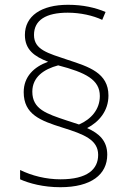

<svg xmlns="http://www.w3.org/2000/svg" viewBox="-20 -780 557 802"><path d="M79 -395C79 -302 149 -276 241 -247C331 -219 390 -196 390 -133C390 -73 345 -31 233 -31C172 -31 113 -46 64 -70V-31C102 -14 161 2 232 2C361 2 428 -51 428 -134C428 -193 393 -223 344 -245C394 -271 433 -317 433 -381C433 -475 352 -501 263 -530C180 -558 122 -572 122 -634C122 -696 172 -727 263 -727C316 -727 369 -715 407 -697L421 -730C378 -748 327 -760 264 -760C152 -760 84 -713 84 -634C84 -572 124 -544 181 -522C122 -501 79 -460 79 -395ZM115 -397C115 -458 163 -491 223 -507C338 -477 397 -447 397 -379C397 -323 361 -282 310 -260L258 -277C174 -305 115 -324 115 -397Z"/></svg>

Font: Noto Sans Malayalam ExtraLight
Style: Regular
Weight: 200
Designer: Jelle Bosma - Monotype Design Team
Foundry: Monotype Imaging Inc.
Version: Version 2.104